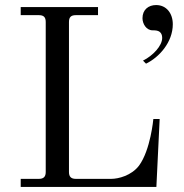

<svg xmlns="http://www.w3.org/2000/svg" viewBox="-20 -740 730 760"><path d="M544 -668C544 -646 559 -620 584 -620C597 -620 605 -619 612 -614C618 -609 622 -602 622 -590C622 -559 586 -520 546 -500L558 -488C610 -513 664 -573 664 -644C664 -687 639 -720 598 -720C568 -720 544 -702 544 -668ZM62 0H599L612 -269H587C587 -269 576 -146 530 -84C500 -45 449 -32 420 -32H280C261 -32 253 -41 253 -59V-653C253 -672 261 -680 280 -680H368V-712H62V-680H134C153 -680 161 -672 161 -653V-59C161 -41 153 -32 134 -32H62Z"/></svg>

Font: Old Standard
Style: Regular
Weight: 400
Designer: Alexey Kryukov <alexios@thessalonica.org.ru>
Version: Version 2.0